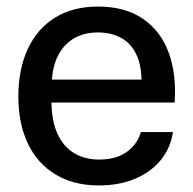

<svg xmlns="http://www.w3.org/2000/svg" viewBox="-20 -557 590 586"><path d="M282 9Q205 9 149.5 -24.5Q94 -58 65 -119Q36 -180 36 -262Q36 -346 65 -408Q94 -470 148.5 -503.5Q203 -537 279 -537Q362 -537 416.5 -499.5Q471 -462 495 -396Q519 -330 513 -244H137Q138 -186 156 -147.5Q174 -109 206.5 -89.5Q239 -70 282 -70Q334 -70 366.5 -93Q399 -116 410 -154H508Q500 -103 469 -66.5Q438 -30 390 -10.5Q342 9 282 9ZM138 -301 128 -314H422L412 -300Q413 -355 396.5 -390Q380 -425 349.5 -441.5Q319 -458 279 -458Q237 -458 206 -440Q175 -422 157 -387Q139 -352 138 -301Z"/></svg>

Font: Mona Sans ExtraLight Medium
Style: Regular
Weight: 500
Version: Version 2.000